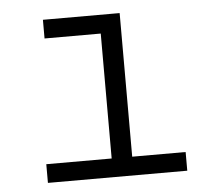

<svg xmlns="http://www.w3.org/2000/svg" viewBox="-43 -564 672 610"><g transform="rotate(-5 293.0 -259.0)"><path d="M85.9 0H530.3V-59.6H359.9V-517.6H115.2V-458H294.4V-59.6H85.9Z"/></g></svg>

Font: Cascadia Code PL Light
Style: Regular
Weight: 300
Monospace: yes
Designer: Aaron Bell
Foundry: Saja Typeworks
Version: Version 2404.023